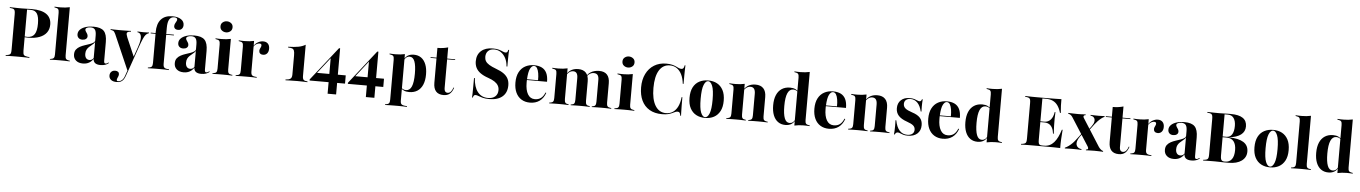

<svg xmlns="http://www.w3.org/2000/svg" viewBox="-27 -1342 15912 2246"><g transform="rotate(5 7928.5 -219.0)"><path d="M91.1 -201.6V-492.7Q91.1 -518.5 87.5 -532.3Q83.9 -546 73.8 -552.4Q63.7 -558.9 42.7 -560.5L27.4 -562.1V-571Q41.1 -571 62.1 -570.2Q83.1 -569.4 109.3 -569Q135.5 -568.5 164.5 -568.5Q198.4 -568.5 225.4 -569.8Q252.4 -571 267.7 -571H287.1Q400.8 -571 458.5 -529.8Q516.1 -488.7 516.1 -408.1Q516.1 -353.2 487.1 -314.1Q458.1 -275 403.2 -254.4Q348.4 -233.9 271 -233.9Q254 -233.9 239.1 -235.1Q224.2 -236.3 210.9 -238.7Q197.6 -241.1 186.3 -243.5V-252.4Q201.6 -247.6 220.2 -245.2Q238.7 -242.7 260.5 -242.7Q318.5 -242.7 345.2 -281.9Q371.8 -321 371.8 -406.5Q371.8 -487.1 348.8 -523.8Q325.8 -560.5 276.6 -560.5H230.6V-201.6ZM149.2 -2.4Q123.4 -2.4 100.4 -2Q77.4 -1.6 58.9 -1.2Q40.3 -0.8 28.2 0V-8.9L43.5 -10.5Q63.7 -13.7 73.8 -19.4Q83.9 -25 87.5 -38.7Q91.1 -52.4 91.1 -78.2V-201.6H230.6V-78.2Q230.6 -41.1 240.3 -28.2Q250 -15.3 283.1 -11.3L306.5 -8.9V0Q291.9 -0.8 271.4 -1.2Q250.8 -1.6 225.4 -2Q200 -2.4 171 -2.4H161.3Z M663.7 -2.4Q637.9 -2.4 611.3 -2Q584.7 -1.6 547.6 0V-8.9L558.1 -9.7Q583.1 -12.9 592.3 -25Q601.6 -37.1 601.6 -66.9V-208.9H726.6V-66.9Q726.6 -37.1 735.9 -25Q745.2 -12.9 769.4 -9.7L780.6 -8.9V0Q742.7 -1.6 716.5 -2Q690.3 -2.4 663.7 -2.4ZM601.6 -208.9V-554.8Q601.6 -584.7 592.3 -596.8Q583.1 -608.9 556.5 -612.1L547.6 -613.7V-622.6Q569.4 -621 585.9 -620.6Q602.4 -620.2 618.5 -620.2Q647.6 -620.2 674.2 -623Q700.8 -625.8 726.6 -631.5V-622.6V-208.9Z M1056.5 -208.9V-326.6Q1056.5 -375.8 1041.1 -396.8Q1025.8 -417.7 990.3 -417.7Q963.7 -417.7 947.2 -409.3Q930.6 -400.8 930.6 -387.1Q930.6 -376.6 938.7 -364.5Q946.8 -352.4 954.8 -339.5Q962.9 -326.6 962.9 -310.5Q962.9 -290.3 946.8 -278.2Q930.6 -266.1 904.8 -266.1Q876.6 -266.1 860.1 -281.9Q843.5 -297.6 843.5 -324.2Q843.5 -355.6 866.1 -379Q888.7 -402.4 929.4 -415.7Q970.2 -429 1023.4 -429Q1109.7 -429 1145.6 -390.7Q1181.5 -352.4 1181.5 -262.1V-208.9ZM935.5 11.3Q883.9 11.3 853.6 -15.3Q823.4 -41.9 823.4 -86.3Q823.4 -121.8 840.3 -144Q857.3 -166.1 883.9 -180.2Q910.5 -194.4 940.3 -204Q970.2 -213.7 996.8 -223Q1023.4 -232.3 1040.3 -244.4Q1057.3 -256.5 1057.3 -276.6L1058.1 -260.5Q1055.6 -245.2 1044 -233.5Q1032.3 -221.8 1017.7 -210.5Q1003.2 -199.2 988.3 -185.1Q973.4 -171 963.7 -152Q954 -133.1 954 -104.8Q954 -72.6 968.5 -54.4Q983.1 -36.3 1008.9 -36.3Q1024.2 -36.3 1037.1 -44Q1050 -51.6 1058.9 -66.9V-56.5Q1037.9 -23.4 1007.3 -6Q976.6 11.3 935.5 11.3ZM1181.5 -45.2Q1181.5 -26.6 1185.5 -19Q1189.5 -11.3 1200 -11.3Q1208.9 -11.3 1217.3 -15.7Q1225.8 -20.2 1234.7 -27.4L1238.7 -20.2Q1221 -4.8 1197.2 3.2Q1173.4 11.3 1142.7 11.3Q1099.2 11.3 1077.8 -6Q1056.5 -23.4 1056.5 -58.9V-208.9H1181.5Z M1465.3 54 1282.3 -365.3Q1275 -379.8 1269 -388.7Q1262.9 -397.6 1254.8 -401.6Q1246.8 -405.6 1235.5 -407.3L1224.2 -408.9V-417.7Q1242.7 -416.9 1269.8 -416.1Q1296.8 -415.3 1327.4 -415.3H1325H1333.9Q1362.9 -415.3 1387.5 -415.7Q1412.1 -416.1 1431.9 -416.5Q1451.6 -416.9 1463.7 -417.7V-408.9L1450 -407.3Q1423.4 -404 1417.3 -390.7Q1411.3 -377.4 1427.4 -337.9L1523.4 -115.3L1516.1 -107.3L1561.3 -236.3Q1579.8 -288.7 1583.9 -325.8Q1587.9 -362.9 1577.8 -383.5Q1567.7 -404 1545.2 -408.1L1539.5 -408.9V-417.7Q1562.1 -416.9 1579 -416.1Q1596 -415.3 1612.9 -415.3Q1630.6 -415.3 1644.8 -416.1Q1658.9 -416.9 1675 -417.7V-408.9L1666.9 -406.5Q1650.8 -400 1637.5 -385.1Q1624.2 -370.2 1609.3 -336.7Q1594.4 -303.2 1573.4 -242.7L1470.2 54ZM1347.6 192.7Q1305.6 192.7 1281.9 174.2Q1258.1 155.6 1258.1 123.4Q1258.1 96 1275.4 79Q1292.7 62.1 1321 62.1Q1341.9 62.1 1354.4 72.2Q1366.9 82.3 1366.9 99.2Q1366.9 112.9 1362.1 124.6Q1357.3 136.3 1352.4 147.2Q1347.6 158.1 1347.6 168.5Q1347.6 181.5 1362.9 181.5Q1387.1 181.5 1407.3 164.9Q1427.4 148.4 1439.5 112.9L1467.7 32.3L1476.6 35.5L1448.4 114.5Q1438.7 141.9 1425 159.3Q1411.3 176.6 1392.3 184.7Q1373.4 192.7 1347.6 192.7Z M1695.2 -408.9V-417.7H1967.7V-408.9ZM1814.5 -2.4Q1788.7 -2.4 1762.1 -2Q1735.5 -1.6 1697.6 0V-8.9L1708.9 -9.7Q1733.9 -12.9 1743.1 -25Q1752.4 -37.1 1752.4 -66.9V-208.9H1877.4V-66.9Q1877.4 -47.6 1881.9 -35.9Q1886.3 -24.2 1896.8 -18.5Q1907.3 -12.9 1926.6 -10.5L1945.2 -8.9V0Q1917.7 -1.6 1895.6 -2Q1873.4 -2.4 1854 -2.4Q1834.7 -2.4 1814.5 -2.4ZM1752.4 -208.9V-428.2Q1752.4 -527.4 1798.4 -579Q1844.4 -630.6 1932.3 -630.6Q1996 -630.6 2033.1 -606Q2070.2 -581.5 2070.2 -539.5Q2070.2 -511.3 2054 -494.4Q2037.9 -477.4 2009.7 -477.4Q1987.9 -477.4 1975 -488.7Q1962.1 -500 1962.1 -518.5Q1962.1 -533.9 1969 -548Q1975.8 -562.1 1983.1 -574.2Q1990.3 -586.3 1990.3 -596.8Q1990.3 -620.2 1954 -620.2Q1914.5 -620.2 1896 -588.3Q1877.4 -556.5 1877.4 -488.7V-208.9Z M2239.5 -208.9V-326.6Q2239.5 -375.8 2224.2 -396.8Q2208.9 -417.7 2173.4 -417.7Q2146.8 -417.7 2130.2 -409.3Q2113.7 -400.8 2113.7 -387.1Q2113.7 -376.6 2121.8 -364.5Q2129.8 -352.4 2137.9 -339.5Q2146 -326.6 2146 -310.5Q2146 -290.3 2129.8 -278.2Q2113.7 -266.1 2087.9 -266.1Q2059.7 -266.1 2043.1 -281.9Q2026.6 -297.6 2026.6 -324.2Q2026.6 -355.6 2049.2 -379Q2071.8 -402.4 2112.5 -415.7Q2153.2 -429 2206.5 -429Q2292.7 -429 2328.6 -390.7Q2364.5 -352.4 2364.5 -262.1V-208.9ZM2118.5 11.3Q2066.9 11.3 2036.7 -15.3Q2006.5 -41.9 2006.5 -86.3Q2006.5 -121.8 2023.4 -144Q2040.3 -166.1 2066.9 -180.2Q2093.5 -194.4 2123.4 -204Q2153.2 -213.7 2179.8 -223Q2206.5 -232.3 2223.4 -244.4Q2240.3 -256.5 2240.3 -276.6L2241.1 -260.5Q2238.7 -245.2 2227 -233.5Q2215.3 -221.8 2200.8 -210.5Q2186.3 -199.2 2171.4 -185.1Q2156.5 -171 2146.8 -152Q2137.1 -133.1 2137.1 -104.8Q2137.1 -72.6 2151.6 -54.4Q2166.1 -36.3 2191.9 -36.3Q2207.3 -36.3 2220.2 -44Q2233.1 -51.6 2241.9 -66.9V-56.5Q2221 -23.4 2190.3 -6Q2159.7 11.3 2118.5 11.3ZM2364.5 -45.2Q2364.5 -26.6 2368.5 -19Q2372.6 -11.3 2383.1 -11.3Q2391.9 -11.3 2400.4 -15.7Q2408.9 -20.2 2417.7 -27.4L2421.8 -20.2Q2404 -4.8 2380.2 3.2Q2356.5 11.3 2325.8 11.3Q2282.3 11.3 2260.9 -6Q2239.5 -23.4 2239.5 -58.9V-208.9H2364.5Z M2510.5 -208.9V-350Q2510.5 -380.6 2501.2 -392.3Q2491.9 -404 2465.3 -407.3L2456.5 -408.9V-417.7Q2478.2 -416.1 2494.8 -415.7Q2511.3 -415.3 2527.4 -415.3Q2556.5 -415.3 2583.1 -418.1Q2609.7 -421 2635.5 -426.6V-417.7V-208.9ZM2572.6 -2.4Q2546.8 -2.4 2520.2 -2Q2493.5 -1.6 2456.5 0V-8.9L2466.9 -9.7Q2491.9 -12.9 2501.2 -25Q2510.5 -37.1 2510.5 -66.9V-208.9H2635.5V-66.9Q2635.5 -37.1 2644.8 -25Q2654 -12.9 2678.2 -9.7L2689.5 -8.9V0Q2651.6 -1.6 2625.4 -2Q2599.2 -2.4 2572.6 -2.4ZM2572.6 -497.6Q2545.2 -497.6 2523.4 -514.5Q2501.6 -531.5 2501.6 -562.9Q2501.6 -593.5 2523.4 -610.5Q2545.2 -627.4 2571.8 -627.4Q2600 -627.4 2621.8 -610.5Q2643.5 -593.5 2643.5 -562.9Q2643.5 -531.5 2621.8 -514.5Q2600 -497.6 2572.6 -497.6Z M2845.2 -2.4Q2819.4 -2.4 2792.7 -2Q2766.1 -1.6 2729 0V-8.9L2739.5 -9.7Q2764.5 -12.9 2773.8 -25Q2783.1 -37.1 2783.1 -66.9V-208.9H2908.1V-66.9Q2908.1 -47.6 2912.5 -35.9Q2916.9 -24.2 2927.4 -18.5Q2937.9 -12.9 2957.3 -10.5L2975.8 -8.9V0Q2948.4 -1.6 2925.8 -2Q2903.2 -2.4 2884.3 -2.4Q2865.3 -2.4 2845.2 -2.4ZM2783.1 -208.9V-350Q2783.1 -380.6 2773.8 -392.3Q2764.5 -404 2737.9 -407.3L2729 -408.9V-417.7Q2750.8 -416.1 2767.3 -415.7Q2783.9 -415.3 2800 -415.3Q2829 -415.3 2855.6 -418.1Q2882.3 -421 2908.1 -426.6V-417.7V-208.9ZM3025.8 -274.2Q3004 -274.2 2991.5 -285.9Q2979 -297.6 2979 -316.1Q2979 -329 2983.9 -339.9Q2988.7 -350.8 2993.5 -360.9Q2998.4 -371 2998.4 -381.5Q2998.4 -401.6 2975.8 -401.6Q2962.9 -401.6 2949.6 -396.4Q2936.3 -391.1 2925 -381.5Q2913.7 -371.8 2906.5 -358.1V-367.7Q2924.2 -396.8 2954.4 -413.7Q2984.7 -430.6 3015.3 -430.6Q3050.8 -430.6 3071 -409.7Q3091.1 -388.7 3091.1 -350.8Q3091.1 -315.3 3073.4 -294.8Q3055.6 -274.2 3025.8 -274.2Z M3313.7 0V-8.9Q3350 -10.5 3369.4 -23Q3388.7 -35.5 3388.7 -74.2V-296.8Q3388.7 -336.3 3381.9 -354.4Q3375 -372.6 3358.1 -378.2Q3341.1 -383.9 3311.3 -384.7V-393.5Q3383.1 -395.2 3430.2 -404Q3477.4 -412.9 3513.7 -434.7V-68.5Q3513.7 -33.9 3526.6 -22.2Q3539.5 -10.5 3571.8 -8.9V0Q3554.8 -0.8 3522.2 -2Q3489.5 -3.2 3455.6 -3.2Q3413.7 -3.2 3374.2 -2Q3334.7 -0.8 3313.7 0Z M3595.2 -21.8V-34.7L3905.6 -428.2L3908.1 -416.9L3671 -114.5L3668.5 -118.5H4011.3V-21.8ZM3818.5 113.7V-310.5L3905.6 -428.2H3918.5V113.7Z M4044.4 -21.8V-34.7L4354.8 -428.2L4357.3 -416.9L4120.2 -114.5L4117.7 -118.5H4460.5V-21.8ZM4267.7 113.7V-310.5L4354.8 -428.2H4367.7V113.7Z M4616.1 183.9Q4590.3 183.9 4563.7 184.3Q4537.1 184.7 4500 186.3V177.4L4510.5 176.6Q4535.5 173.4 4544.8 161.3Q4554 149.2 4554 119.4V-208.9H4679V119.4Q4679 138.7 4683.5 150.4Q4687.9 162.1 4700 167.7Q4712.1 173.4 4732.3 175.8L4756.5 177.4V186.3Q4726.6 184.7 4702.8 184.3Q4679 183.9 4658.5 183.9Q4637.9 183.9 4616.1 183.9ZM4784.7 -429Q4835.5 -429 4871.4 -403.2Q4907.3 -377.4 4926.6 -328.6Q4946 -279.8 4946 -211.3Q4946 -140.3 4925 -90.7Q4904 -41.1 4863.7 -14.9Q4823.4 11.3 4766.1 11.3Q4729 11.3 4703.2 -1.2Q4677.4 -13.7 4666.1 -30.6L4667.7 -37.9Q4675.8 -25.8 4691.5 -16.9Q4707.3 -8.1 4727.4 -8.1Q4772.6 -8.1 4794 -57.7Q4815.3 -107.3 4815.3 -208.9Q4815.3 -302.4 4796.8 -352Q4778.2 -401.6 4737.9 -401.6Q4716.1 -401.6 4698.8 -387.9Q4681.5 -374.2 4669.4 -343.5L4667.7 -350Q4680.6 -388.7 4710.5 -408.9Q4740.3 -429 4784.7 -429ZM4554 -208.9V-350Q4554 -380.6 4544.8 -392.3Q4535.5 -404 4508.9 -407.3L4500 -408.9V-417.7Q4521.8 -416.1 4538.3 -415.7Q4554.8 -415.3 4571 -415.3Q4600 -415.3 4626.6 -418.1Q4653.2 -421 4679 -426.6V-417.7V-208.9Z M5170.2 11.3Q5111.3 11.3 5081.5 -22.2Q5051.6 -55.6 5051.6 -122.6V-208.9H5176.6V-69.4Q5176.6 -45.2 5186.7 -32.3Q5196.8 -19.4 5216.1 -19.4Q5237.1 -19.4 5252.8 -36.3Q5268.5 -53.2 5279.8 -87.1L5287.1 -83.9Q5270.2 -33.9 5242.3 -11.3Q5214.5 11.3 5170.2 11.3ZM5051.6 -208.9V-532.3Q5087.9 -532.3 5118.5 -536.7Q5149.2 -541.1 5176.6 -549.2V-208.9ZM4981.5 -408.9V-417.7H5270.2V-408.9Z M5708.1 11.3Q5660.5 11.3 5629.4 2.8Q5598.4 -5.6 5578.6 -13.7Q5558.9 -21.8 5544.4 -21.8Q5532.3 -21.8 5525.4 -14.1Q5518.5 -6.5 5514.5 10.5H5505.6Q5507.3 -10.5 5507.7 -38.7Q5508.1 -66.9 5508.5 -110.1Q5508.9 -153.2 5508.9 -218.5H5518.5Q5525 -112.9 5570.2 -56.5Q5615.3 0 5691.9 0Q5745.2 0 5775.8 -27Q5806.5 -54 5806.5 -102.4Q5806.5 -132.3 5792.7 -156Q5779 -179.8 5750 -199.2Q5721 -218.5 5674.2 -234.7Q5617.7 -254 5581.9 -279.8Q5546 -305.6 5529 -339.5Q5512.1 -373.4 5512.1 -416.1Q5512.1 -493.5 5561.7 -537.9Q5611.3 -582.3 5699.2 -582.3Q5743.5 -582.3 5771.4 -573.8Q5799.2 -565.3 5817.3 -556.5Q5835.5 -547.6 5850.8 -547.6Q5862.9 -547.6 5869.8 -555.6Q5876.6 -563.7 5879.8 -581.5H5889.5Q5887.9 -562.1 5887.1 -539.5Q5886.3 -516.9 5885.9 -481Q5885.5 -445.2 5885.5 -386.3H5875.8Q5871.8 -442.7 5850 -483.9Q5828.2 -525 5794 -548.4Q5759.7 -571.8 5716.1 -571.8Q5669.4 -571.8 5644 -546Q5618.5 -520.2 5618.5 -476.6Q5618.5 -448.4 5631.5 -426.6Q5644.4 -404.8 5674.6 -386.3Q5704.8 -367.7 5754.8 -349.2Q5812.9 -328.2 5848 -302.8Q5883.1 -277.4 5899.6 -244.4Q5916.1 -211.3 5916.1 -167.7Q5916.1 -82.3 5861.7 -35.5Q5807.3 11.3 5708.1 11.3Z M6184.7 11.3Q6127.4 11.3 6084.7 -14.9Q6041.9 -41.1 6019 -90.3Q5996 -139.5 5996 -208.1Q5996 -281.5 6021.8 -330.6Q6047.6 -379.8 6093.1 -404.4Q6138.7 -429 6196.8 -429Q6249.2 -429 6286.7 -410.9Q6324.2 -392.7 6344 -352.8Q6363.7 -312.9 6363.7 -249.2H6087.1L6085.5 -258.1H6257.3Q6258.1 -302.4 6252 -339.1Q6246 -375.8 6232.7 -398Q6219.4 -420.2 6196 -420.2Q6171 -420.2 6151.6 -383.5Q6132.3 -346.8 6127.4 -256.5V-254.8Q6126.6 -246 6126.6 -236.3Q6126.6 -226.6 6126.6 -216.1Q6126.6 -132.3 6155.2 -83.1Q6183.9 -33.9 6238.7 -33.9Q6280.6 -33.9 6309.7 -55.2Q6338.7 -76.6 6357.3 -122.6L6366.1 -118.5Q6343.5 -54.8 6297.2 -21.8Q6250.8 11.3 6184.7 11.3Z M6526.6 -2.4Q6500.8 -2.4 6474.2 -2Q6447.6 -1.6 6410.5 0V-8.9L6421 -9.7Q6446 -12.9 6455.2 -25Q6464.5 -37.1 6464.5 -66.9V-208.9H6589.5V-66.9Q6589.5 -37.1 6598.4 -24.6Q6607.3 -12.1 6629.8 -9.7L6637.9 -8.9V0Q6601.6 -1.6 6576.6 -2Q6551.6 -2.4 6526.6 -2.4ZM6464.5 -208.9V-350Q6464.5 -380.6 6455.2 -392.3Q6446 -404 6419.4 -407.3L6410.5 -408.9V-417.7Q6432.3 -416.1 6448.8 -415.7Q6465.3 -415.3 6481.5 -415.3Q6510.5 -415.3 6537.1 -418.1Q6563.7 -421 6589.5 -426.6V-417.7V-208.9ZM6712.1 -208.9V-322.6Q6712.1 -361.3 6698.8 -379.8Q6685.5 -398.4 6658.1 -398.4Q6629 -398.4 6604.8 -376.2Q6580.6 -354 6562.1 -305.6L6559.7 -308.9Q6581.5 -372.6 6620.2 -400.8Q6658.9 -429 6714.5 -429Q6775 -429 6806 -395.2Q6837.1 -361.3 6837.1 -295.2V-208.9ZM6775 -2.4Q6750 -2.4 6725 -2Q6700 -1.6 6662.9 0V-8.9L6671 -9.7Q6694.4 -12.1 6703.2 -24.6Q6712.1 -37.1 6712.1 -66.9V-208.9H6837.1V-66.9Q6837.1 -37.1 6846 -24.6Q6854.8 -12.1 6878.2 -9.7L6886.3 -8.9V0Q6850 -1.6 6825 -2Q6800 -2.4 6775 -2.4ZM6959.7 -208.9V-322.6Q6959.7 -361.3 6945.2 -379.8Q6930.6 -398.4 6899.2 -398.4Q6869.4 -398.4 6844 -377.8Q6818.5 -357.3 6798.4 -306.5L6795.2 -312.9Q6816.1 -374.2 6859.3 -401.6Q6902.4 -429 6961.3 -429Q7022.6 -429 7053.6 -395.2Q7084.7 -361.3 7084.7 -295.2V-208.9ZM7021.8 -2.4Q6997.6 -2.4 6972.2 -2Q6946.8 -1.6 6910.5 0V-8.9L6918.5 -9.7Q6941.9 -12.1 6950.8 -24.6Q6959.7 -37.1 6959.7 -66.9V-208.9H7084.7V-66.9Q7084.7 -37.1 7094 -25Q7103.2 -12.9 7127.4 -9.7L7138.7 -8.9V0Q7100.8 -1.6 7074.6 -2Q7048.4 -2.4 7021.8 -2.4Z M7230.6 -208.9V-350Q7230.6 -380.6 7221.4 -392.3Q7212.1 -404 7185.5 -407.3L7176.6 -408.9V-417.7Q7198.4 -416.1 7214.9 -415.7Q7231.5 -415.3 7247.6 -415.3Q7276.6 -415.3 7303.2 -418.1Q7329.8 -421 7355.6 -426.6V-417.7V-208.9ZM7292.7 -2.4Q7266.9 -2.4 7240.3 -2Q7213.7 -1.6 7176.6 0V-8.9L7187.1 -9.7Q7212.1 -12.9 7221.4 -25Q7230.6 -37.1 7230.6 -66.9V-208.9H7355.6V-66.9Q7355.6 -37.1 7364.9 -25Q7374.2 -12.9 7398.4 -9.7L7409.7 -8.9V0Q7371.8 -1.6 7345.6 -2Q7319.4 -2.4 7292.7 -2.4ZM7292.7 -497.6Q7265.3 -497.6 7243.5 -514.5Q7221.8 -531.5 7221.8 -562.9Q7221.8 -593.5 7243.5 -610.5Q7265.3 -627.4 7291.9 -627.4Q7320.2 -627.4 7341.9 -610.5Q7363.7 -593.5 7363.7 -562.9Q7363.7 -531.5 7341.9 -514.5Q7320.2 -497.6 7292.7 -497.6Z M7736.3 11.3Q7648.4 11.3 7587.9 -24.6Q7527.4 -60.5 7496.4 -125.8Q7465.3 -191.1 7465.3 -280.6Q7465.3 -371 7498.8 -439.1Q7532.3 -507.3 7593.1 -544.8Q7654 -582.3 7734.7 -582.3Q7775.8 -582.3 7803.6 -575.4Q7831.5 -568.5 7850.4 -559.3Q7869.4 -550 7885.1 -543.1Q7900.8 -536.3 7916.9 -536.3Q7931.5 -536.3 7939.5 -547.2Q7947.6 -558.1 7950.8 -581.5H7959.7Q7958.9 -558.9 7958.1 -531.5Q7957.3 -504 7956.9 -464.1Q7956.5 -424.2 7956.5 -363.7H7947.6Q7940.3 -428.2 7917.7 -473.4Q7895.2 -518.5 7860.1 -541.9Q7825 -565.3 7779.8 -565.3Q7698.4 -565.3 7654 -493.1Q7609.7 -421 7609.7 -286.3Q7609.7 -151.6 7654.8 -78.2Q7700 -4.8 7781.5 -4.8Q7827.4 -4.8 7862.5 -28.6Q7897.6 -52.4 7919.4 -97.6Q7941.1 -142.7 7947.6 -207.3H7956.5Q7956.5 -149.2 7956.9 -108.9Q7957.3 -68.5 7958.1 -40.7Q7958.9 -12.9 7959.7 10.5H7950.8Q7947.6 -14.5 7939.9 -24.2Q7932.3 -33.9 7916.9 -33.9Q7900.8 -33.9 7886.3 -27Q7871.8 -20.2 7852.8 -11.3Q7833.9 -2.4 7806 4.4Q7778.2 11.3 7736.3 11.3Z M8241.1 11.3Q8181.5 11.3 8136.7 -12.9Q8091.9 -37.1 8066.1 -85.5Q8040.3 -133.9 8040.3 -208.1Q8040.3 -283.1 8065.7 -331.9Q8091.1 -380.6 8136.7 -404.8Q8182.3 -429 8241.1 -429Q8301.6 -429 8346 -404.8Q8390.3 -380.6 8416.1 -331.9Q8441.9 -283.1 8441.9 -208.1Q8441.9 -133.9 8416.1 -85.5Q8390.3 -37.1 8345.6 -12.9Q8300.8 11.3 8241.1 11.3ZM8241.1 2.4Q8271 2.4 8291.1 -46.8Q8311.3 -96 8311.3 -208.1Q8311.3 -321 8291.1 -370.6Q8271 -420.2 8241.1 -420.2Q8211.3 -420.2 8191.1 -370.6Q8171 -321 8171 -208.1Q8171 -96 8191.1 -46.8Q8211.3 2.4 8241.1 2.4Z M8606.5 -2.4Q8580.6 -2.4 8554 -2Q8527.4 -1.6 8490.3 0V-8.9L8500.8 -9.7Q8525.8 -12.9 8535.1 -25Q8544.4 -37.1 8544.4 -66.9V-208.9H8669.4V-66.9Q8669.4 -37.1 8678.2 -24.6Q8687.1 -12.1 8709.7 -9.7L8718.5 -8.9V0Q8682.3 -1.6 8656.9 -2Q8631.5 -2.4 8606.5 -2.4ZM8544.4 -208.9V-350Q8544.4 -380.6 8535.1 -392.3Q8525.8 -404 8499.2 -407.3L8490.3 -408.9V-417.7Q8512.1 -416.1 8528.6 -415.7Q8545.2 -415.3 8561.3 -415.3Q8590.3 -415.3 8616.9 -418.1Q8643.5 -421 8669.4 -426.6V-417.7V-208.9ZM8796.8 -208.9V-319.4Q8796.8 -359.7 8782.7 -379Q8768.5 -398.4 8739.5 -398.4Q8710.5 -398.4 8685.9 -376.6Q8661.3 -354.8 8642.7 -307.3L8640.3 -310.5Q8662.1 -373.4 8701.2 -401.2Q8740.3 -429 8796.8 -429Q8858.1 -429 8889.9 -394.4Q8921.8 -359.7 8921.8 -293.5V-208.9ZM8858.9 -2.4Q8834.7 -2.4 8809.3 -2Q8783.9 -1.6 8747.6 0V-8.9L8755.6 -9.7Q8779 -12.1 8787.9 -24.6Q8796.8 -37.1 8796.8 -66.9V-208.9H8921.8V-66.9Q8921.8 -37.1 8931 -25Q8940.3 -12.9 8964.5 -9.7L8975.8 -8.9V0Q8937.9 -1.6 8911.7 -2Q8885.5 -2.4 8858.9 -2.4Z M9183.9 11.3Q9133.9 11.3 9097.6 -14.5Q9061.3 -40.3 9041.9 -89.1Q9022.6 -137.9 9022.6 -206.5Q9022.6 -277.4 9044 -327Q9065.3 -376.6 9105.6 -402.8Q9146 -429 9202.4 -429Q9240.3 -429 9266.1 -416.1Q9291.9 -403.2 9303.2 -386.3L9300.8 -379.8Q9293.5 -391.9 9277.8 -400.8Q9262.1 -409.7 9241.1 -409.7Q9197.6 -409.7 9175.4 -360.1Q9153.2 -310.5 9153.2 -208.9Q9153.2 -114.5 9172.2 -65.3Q9191.1 -16.1 9231.5 -16.1Q9253.2 -16.1 9270.6 -29.8Q9287.9 -43.5 9299.2 -73.4L9301.6 -67.7Q9287.9 -29 9258.1 -8.9Q9228.2 11.3 9183.9 11.3ZM9290.3 0V-208.9H9415.3V-66.9Q9415.3 -37.1 9424.6 -25.4Q9433.9 -13.7 9459.7 -9.7L9469.4 -8.9V0Q9447.6 -1.6 9431 -2Q9414.5 -2.4 9397.6 -2.4Q9368.5 -2.4 9342.3 0.4Q9316.1 3.2 9290.3 8.9ZM9290.3 -208.9V-554.8Q9290.3 -584.7 9281 -596.8Q9271.8 -608.9 9246 -612.1L9236.3 -613.7V-622.6Q9258.1 -621 9274.6 -620.6Q9291.1 -620.2 9307.3 -620.2Q9336.3 -620.2 9362.9 -623Q9389.5 -625.8 9415.3 -631.5V-622.6V-208.9Z M9695.2 11.3Q9637.9 11.3 9595.2 -14.9Q9552.4 -41.1 9529.4 -90.3Q9506.5 -139.5 9506.5 -208.1Q9506.5 -281.5 9532.3 -330.6Q9558.1 -379.8 9603.6 -404.4Q9649.2 -429 9707.3 -429Q9759.7 -429 9797.2 -410.9Q9834.7 -392.7 9854.4 -352.8Q9874.2 -312.9 9874.2 -249.2H9597.6L9596 -258.1H9767.7Q9768.5 -302.4 9762.5 -339.1Q9756.5 -375.8 9743.1 -398Q9729.8 -420.2 9706.5 -420.2Q9681.5 -420.2 9662.1 -383.5Q9642.7 -346.8 9637.9 -256.5V-254.8Q9637.1 -246 9637.1 -236.3Q9637.1 -226.6 9637.1 -216.1Q9637.1 -132.3 9665.7 -83.1Q9694.4 -33.9 9749.2 -33.9Q9791.1 -33.9 9820.2 -55.2Q9849.2 -76.6 9867.7 -122.6L9876.6 -118.5Q9854 -54.8 9807.7 -21.8Q9761.3 11.3 9695.2 11.3Z M10037.1 -2.4Q10011.3 -2.4 9984.7 -2Q9958.1 -1.6 9921 0V-8.9L9931.5 -9.7Q9956.5 -12.9 9965.7 -25Q9975 -37.1 9975 -66.9V-208.9H10100V-66.9Q10100 -37.1 10108.9 -24.6Q10117.7 -12.1 10140.3 -9.7L10149.2 -8.9V0Q10112.9 -1.6 10087.5 -2Q10062.1 -2.4 10037.1 -2.4ZM9975 -208.9V-350Q9975 -380.6 9965.7 -392.3Q9956.5 -404 9929.8 -407.3L9921 -408.9V-417.7Q9942.7 -416.1 9959.3 -415.7Q9975.8 -415.3 9991.9 -415.3Q10021 -415.3 10047.6 -418.1Q10074.2 -421 10100 -426.6V-417.7V-208.9ZM10227.4 -208.9V-319.4Q10227.4 -359.7 10213.3 -379Q10199.2 -398.4 10170.2 -398.4Q10141.1 -398.4 10116.5 -376.6Q10091.9 -354.8 10073.4 -307.3L10071 -310.5Q10092.7 -373.4 10131.9 -401.2Q10171 -429 10227.4 -429Q10288.7 -429 10320.6 -394.4Q10352.4 -359.7 10352.4 -293.5V-208.9ZM10289.5 -2.4Q10265.3 -2.4 10239.9 -2Q10214.5 -1.6 10178.2 0V-8.9L10186.3 -9.7Q10209.7 -12.1 10218.5 -24.6Q10227.4 -37.1 10227.4 -66.9V-208.9H10352.4V-66.9Q10352.4 -37.1 10361.7 -25Q10371 -12.9 10395.2 -9.7L10406.5 -8.9V0Q10368.5 -1.6 10342.3 -2Q10316.1 -2.4 10289.5 -2.4Z M10621.8 11.3Q10588.7 11.3 10566.9 4.4Q10545.2 -2.4 10530.6 -9.3Q10516.1 -16.1 10503.2 -16.1Q10479.8 -16.1 10469.4 10.5H10460.5Q10462.9 -13.7 10463.7 -38.3Q10464.5 -62.9 10464.9 -91.9Q10465.3 -121 10463.7 -156.5H10472.6Q10487.9 -77.4 10523.8 -37.9Q10559.7 1.6 10615.3 1.6Q10653.2 1.6 10674.6 -16.1Q10696 -33.9 10696 -64.5Q10696 -94.4 10674.2 -113.7Q10652.4 -133.1 10598.4 -151.6Q10530.6 -175 10498.8 -210.5Q10466.9 -246 10466.9 -298.4Q10466.9 -358.1 10504.8 -393.5Q10542.7 -429 10606.5 -429Q10638.7 -429 10660.5 -422.6Q10682.3 -416.1 10697.6 -408.9Q10712.9 -401.6 10725 -401.6Q10733.9 -401.6 10740.3 -408.1Q10746.8 -414.5 10750.8 -427.4H10759.7Q10758.1 -407.3 10756.9 -387.1Q10755.6 -366.9 10756 -342.7Q10756.5 -318.5 10757.3 -283.9H10748.4Q10733.1 -350 10699.2 -384.7Q10665.3 -419.4 10617.7 -419.4Q10583.9 -419.4 10564.1 -402.4Q10544.4 -385.5 10544.4 -355.6Q10544.4 -324.2 10568.1 -303.6Q10591.9 -283.1 10649.2 -264.5Q10713.7 -244.4 10743.5 -211.3Q10773.4 -178.2 10773.4 -125Q10773.4 -61.3 10733.1 -25Q10692.7 11.3 10621.8 11.3Z M11032.3 11.3Q10975 11.3 10932.3 -14.9Q10889.5 -41.1 10866.5 -90.3Q10843.5 -139.5 10843.5 -208.1Q10843.5 -281.5 10869.4 -330.6Q10895.2 -379.8 10940.7 -404.4Q10986.3 -429 11044.4 -429Q11096.8 -429 11134.3 -410.9Q11171.8 -392.7 11191.5 -352.8Q11211.3 -312.9 11211.3 -249.2H10934.7L10933.1 -258.1H11104.8Q11105.6 -302.4 11099.6 -339.1Q11093.5 -375.8 11080.2 -398Q11066.9 -420.2 11043.5 -420.2Q11018.5 -420.2 10999.2 -383.5Q10979.8 -346.8 10975 -256.5V-254.8Q10974.2 -246 10974.2 -236.3Q10974.2 -226.6 10974.2 -216.1Q10974.2 -132.3 11002.8 -83.1Q11031.5 -33.9 11086.3 -33.9Q11128.2 -33.9 11157.3 -55.2Q11186.3 -76.6 11204.8 -122.6L11213.7 -118.5Q11191.1 -54.8 11144.8 -21.8Q11098.4 11.3 11032.3 11.3Z M11441.1 11.3Q11391.1 11.3 11354.8 -14.5Q11318.5 -40.3 11299.2 -89.1Q11279.8 -137.9 11279.8 -206.5Q11279.8 -277.4 11301.2 -327Q11322.6 -376.6 11362.9 -402.8Q11403.2 -429 11459.7 -429Q11497.6 -429 11523.4 -416.1Q11549.2 -403.2 11560.5 -386.3L11558.1 -379.8Q11550.8 -391.9 11535.1 -400.8Q11519.4 -409.7 11498.4 -409.7Q11454.8 -409.7 11432.7 -360.1Q11410.5 -310.5 11410.5 -208.9Q11410.5 -114.5 11429.4 -65.3Q11448.4 -16.1 11488.7 -16.1Q11510.5 -16.1 11527.8 -29.8Q11545.2 -43.5 11556.5 -73.4L11558.9 -67.7Q11545.2 -29 11515.3 -8.9Q11485.5 11.3 11441.1 11.3ZM11547.6 0V-208.9H11672.6V-66.9Q11672.6 -37.1 11681.9 -25.4Q11691.1 -13.7 11716.9 -9.7L11726.6 -8.9V0Q11704.8 -1.6 11688.3 -2Q11671.8 -2.4 11654.8 -2.4Q11625.8 -2.4 11599.6 0.4Q11573.4 3.2 11547.6 8.9ZM11547.6 -208.9V-554.8Q11547.6 -584.7 11538.3 -596.8Q11529 -608.9 11503.2 -612.1L11493.5 -613.7V-622.6Q11515.3 -621 11531.9 -620.6Q11548.4 -620.2 11564.5 -620.2Q11593.5 -620.2 11620.2 -623Q11646.8 -625.8 11672.6 -631.5V-622.6V-208.9Z M12072.6 -2.4Q12046.8 -2.4 12023.4 -2Q12000 -1.6 11981.9 -1.2Q11963.7 -0.8 11950.8 0V-8.9L11966.1 -10.5Q11986.3 -13.7 11996.8 -19.4Q12007.3 -25 12010.9 -38.7Q12014.5 -52.4 12014.5 -78.2V-492.7Q12014.5 -518.5 12010.9 -532.3Q12007.3 -546 11996.8 -552Q11986.3 -558.1 11966.1 -560.5L11950.8 -562.1V-571Q11963.7 -571 11981.9 -570.2Q12000 -569.4 12023.4 -569Q12046.8 -568.5 12072.6 -568.5H12084.7H12200Q12262.9 -568.5 12305.2 -569.4Q12347.6 -570.2 12375.8 -571Q12375 -534.7 12376.6 -494.4Q12378.2 -454 12382.3 -409.7H12372.6Q12358.1 -460.5 12334.7 -494Q12311.3 -527.4 12277.4 -543.5Q12243.5 -559.7 12196 -559.7H12153.2V-74.2Q12153.2 -49.2 12156.9 -35.5Q12160.5 -21.8 12170.6 -16.5Q12180.6 -11.3 12199.2 -11.3H12221.8Q12256.5 -11.3 12285.1 -24.6Q12313.7 -37.9 12336.7 -64.1Q12359.7 -90.3 12378.2 -128.2Q12396.8 -166.1 12412.1 -215.3H12421Q12416.1 -158.1 12413.3 -104.4Q12410.5 -50.8 12411.3 0Q12379 -1.6 12332.7 -2Q12286.3 -2.4 12216.1 -2.4H12084.7ZM12126.6 -282.3V-291.1H12277.4V-282.3ZM12312.9 -160.5Q12308.1 -201.6 12293.5 -228.6Q12279 -255.6 12255.6 -269Q12232.3 -282.3 12199.2 -282.3V-291.1Q12243.5 -291.1 12273 -323Q12302.4 -354.8 12310.5 -413.7H12319.4Q12316.1 -364.5 12316.5 -337.5Q12316.9 -310.5 12316.9 -287.1Q12316.9 -269.4 12317.3 -252Q12317.7 -234.7 12319 -212.9Q12320.2 -191.1 12321.8 -160.5Z M12712.9 0V-8.9Q12728.2 -9.7 12733.5 -15.3Q12738.7 -21 12736.7 -29.8Q12734.7 -38.7 12727.4 -50L12525 -366.9Q12515.3 -382.3 12506.9 -390.3Q12498.4 -398.4 12489.5 -402.4Q12480.6 -406.5 12469.4 -408.9V-417.7Q12490.3 -416.9 12522.6 -415.7Q12554.8 -414.5 12585.5 -414.5Q12602.4 -414.5 12619.4 -415.3Q12636.3 -416.1 12650.8 -416.9Q12665.3 -417.7 12674.2 -417.7V-408.9Q12660.5 -408.1 12654.8 -402.4Q12649.2 -396.8 12650.8 -387.9Q12652.4 -379 12660.5 -367.7L12862.1 -50.8Q12872.6 -36.3 12885.9 -24.6Q12899.2 -12.9 12914.5 -8.9V0Q12898.4 -0.8 12870.2 -2Q12841.9 -3.2 12812.9 -3.2Q12785.5 -3.2 12757.3 -2Q12729 -0.8 12712.9 0ZM12465.3 0V-8.9Q12487.1 -18.5 12508.5 -33.9Q12529.8 -49.2 12549.6 -69Q12569.4 -88.7 12584.7 -109.7L12650.8 -195.2L12656.5 -188.7L12629.8 -154Q12608.1 -123.4 12600.8 -98.4Q12593.5 -73.4 12599.2 -54Q12604.8 -34.7 12621 -23Q12637.1 -11.3 12660.5 -8.9V0Q12644.4 -1.6 12609.7 -2Q12575 -2.4 12539.5 -2.4Q12528.2 -2.4 12517.3 -2Q12506.5 -1.6 12494.4 -1.2Q12482.3 -0.8 12465.3 0ZM12722.6 -226.6 12716.9 -233.1 12755.6 -286.3Q12778.2 -316.1 12782.7 -343.1Q12787.1 -370.2 12773.8 -387.9Q12760.5 -405.6 12731.5 -408.9V-417.7Q12744.4 -416.9 12760.1 -416.5Q12775.8 -416.1 12793.5 -415.7Q12811.3 -415.3 12829 -415.3Q12845.2 -415.3 12860.1 -416.1Q12875 -416.9 12896 -417.7V-408.9Q12877.4 -400.8 12858.1 -385.5Q12838.7 -370.2 12820.2 -350.8Q12801.6 -331.5 12786.3 -311.3Z M13100 11.3Q13041.1 11.3 13011.3 -22.2Q12981.5 -55.6 12981.5 -122.6V-208.9H13106.5V-69.4Q13106.5 -45.2 13116.5 -32.3Q13126.6 -19.4 13146 -19.4Q13166.9 -19.4 13182.7 -36.3Q13198.4 -53.2 13209.7 -87.1L13216.9 -83.9Q13200 -33.9 13172.2 -11.3Q13144.4 11.3 13100 11.3ZM12981.5 -208.9V-532.3Q13017.7 -532.3 13048.4 -536.7Q13079 -541.1 13106.5 -549.2V-208.9ZM12911.3 -408.9V-417.7H13200V-408.9Z M13350.8 -2.4Q13325 -2.4 13298.4 -2Q13271.8 -1.6 13234.7 0V-8.9L13245.2 -9.7Q13270.2 -12.9 13279.4 -25Q13288.7 -37.1 13288.7 -66.9V-208.9H13413.7V-66.9Q13413.7 -47.6 13418.1 -35.9Q13422.6 -24.2 13433.1 -18.5Q13443.5 -12.9 13462.9 -10.5L13481.5 -8.9V0Q13454 -1.6 13431.5 -2Q13408.9 -2.4 13389.9 -2.4Q13371 -2.4 13350.8 -2.4ZM13288.7 -208.9V-350Q13288.7 -380.6 13279.4 -392.3Q13270.2 -404 13243.5 -407.3L13234.7 -408.9V-417.7Q13256.5 -416.1 13273 -415.7Q13289.5 -415.3 13305.6 -415.3Q13334.7 -415.3 13361.3 -418.1Q13387.9 -421 13413.7 -426.6V-417.7V-208.9ZM13531.5 -274.2Q13509.7 -274.2 13497.2 -285.9Q13484.7 -297.6 13484.7 -316.1Q13484.7 -329 13489.5 -339.9Q13494.4 -350.8 13499.2 -360.9Q13504 -371 13504 -381.5Q13504 -401.6 13481.5 -401.6Q13468.5 -401.6 13455.2 -396.4Q13441.9 -391.1 13430.6 -381.5Q13419.4 -371.8 13412.1 -358.1V-367.7Q13429.8 -396.8 13460.1 -413.7Q13490.3 -430.6 13521 -430.6Q13556.5 -430.6 13576.6 -409.7Q13596.8 -388.7 13596.8 -350.8Q13596.8 -315.3 13579 -294.8Q13561.3 -274.2 13531.5 -274.2Z M13866.1 -208.9V-326.6Q13866.1 -375.8 13850.8 -396.8Q13835.5 -417.7 13800 -417.7Q13773.4 -417.7 13756.9 -409.3Q13740.3 -400.8 13740.3 -387.1Q13740.3 -376.6 13748.4 -364.5Q13756.5 -352.4 13764.5 -339.5Q13772.6 -326.6 13772.6 -310.5Q13772.6 -290.3 13756.5 -278.2Q13740.3 -266.1 13714.5 -266.1Q13686.3 -266.1 13669.8 -281.9Q13653.2 -297.6 13653.2 -324.2Q13653.2 -355.6 13675.8 -379Q13698.4 -402.4 13739.1 -415.7Q13779.8 -429 13833.1 -429Q13919.4 -429 13955.2 -390.7Q13991.1 -352.4 13991.1 -262.1V-208.9ZM13745.2 11.3Q13693.5 11.3 13663.3 -15.3Q13633.1 -41.9 13633.1 -86.3Q13633.1 -121.8 13650 -144Q13666.9 -166.1 13693.5 -180.2Q13720.2 -194.4 13750 -204Q13779.8 -213.7 13806.5 -223Q13833.1 -232.3 13850 -244.4Q13866.9 -256.5 13866.9 -276.6L13867.7 -260.5Q13865.3 -245.2 13853.6 -233.5Q13841.9 -221.8 13827.4 -210.5Q13812.9 -199.2 13798 -185.1Q13783.1 -171 13773.4 -152Q13763.7 -133.1 13763.7 -104.8Q13763.7 -72.6 13778.2 -54.4Q13792.7 -36.3 13818.5 -36.3Q13833.9 -36.3 13846.8 -44Q13859.7 -51.6 13868.5 -66.9V-56.5Q13847.6 -23.4 13816.9 -6Q13786.3 11.3 13745.2 11.3ZM13991.1 -45.2Q13991.1 -26.6 13995.2 -19Q13999.2 -11.3 14009.7 -11.3Q14018.5 -11.3 14027 -15.7Q14035.5 -20.2 14044.4 -27.4L14048.4 -20.2Q14030.6 -4.8 14006.9 3.2Q13983.1 11.3 13952.4 11.3Q13908.9 11.3 13887.5 -6Q13866.1 -23.4 13866.1 -58.9V-208.9H13991.1Z M14329.8 0Q14314.5 0 14287.5 -1.2Q14260.5 -2.4 14226.6 -2.4Q14197.6 -2.4 14171.4 -2Q14145.2 -1.6 14124.2 -1.2Q14103.2 -0.8 14089.5 0V-8.9L14104.8 -10.5Q14125.8 -12.9 14135.9 -19Q14146 -25 14149.6 -38.7Q14153.2 -52.4 14153.2 -78.2V-492.7Q14153.2 -518.5 14149.6 -532.3Q14146 -546 14135.9 -552.4Q14125.8 -558.9 14104.8 -560.5L14089.5 -562.1V-571Q14103.2 -571 14124.2 -570.2Q14145.2 -569.4 14171.4 -569Q14197.6 -568.5 14226.6 -568.5Q14260.5 -568.5 14287.5 -569.8Q14314.5 -571 14329.8 -571H14365.3Q14459.7 -571 14506.9 -538.7Q14554 -506.5 14554 -441.1Q14554 -379.8 14506 -343.5Q14458.1 -307.3 14366.9 -297.6V-296.8Q14481.5 -294.4 14538.7 -258.1Q14596 -221.8 14596 -149.2Q14596 -80.6 14540.7 -40.3Q14485.5 0 14387.9 0ZM14345.2 -9.7Q14396.8 -9.7 14424.2 -46.4Q14451.6 -83.1 14451.6 -154Q14451.6 -221 14423.4 -256.5Q14395.2 -291.9 14340.3 -291.9H14254V-300.8H14337.9Q14379.8 -300.8 14402 -335.9Q14424.2 -371 14424.2 -435.5Q14424.2 -493.5 14400.8 -527Q14377.4 -560.5 14332.3 -560.5H14292.7V-78.2Q14292.7 -51.6 14297.2 -36.7Q14301.6 -21.8 14312.9 -15.7Q14324.2 -9.7 14345.2 -9.7Z M14875 11.3Q14815.3 11.3 14770.6 -12.9Q14725.8 -37.1 14700 -85.5Q14674.2 -133.9 14674.2 -208.1Q14674.2 -283.1 14699.6 -331.9Q14725 -380.6 14770.6 -404.8Q14816.1 -429 14875 -429Q14935.5 -429 14979.8 -404.8Q15024.2 -380.6 15050 -331.9Q15075.8 -283.1 15075.8 -208.1Q15075.8 -133.9 15050 -85.5Q15024.2 -37.1 14979.4 -12.9Q14934.7 11.3 14875 11.3ZM14875 2.4Q14904.8 2.4 14925 -46.8Q14945.2 -96 14945.2 -208.1Q14945.2 -321 14925 -370.6Q14904.8 -420.2 14875 -420.2Q14845.2 -420.2 14825 -370.6Q14804.8 -321 14804.8 -208.1Q14804.8 -96 14825 -46.8Q14845.2 2.4 14875 2.4Z M15237.9 -2.4Q15212.1 -2.4 15185.5 -2Q15158.9 -1.6 15121.8 0V-8.9L15132.3 -9.7Q15157.3 -12.9 15166.5 -25Q15175.8 -37.1 15175.8 -66.9V-208.9H15300.8V-66.9Q15300.8 -37.1 15310.1 -25Q15319.4 -12.9 15343.5 -9.7L15354.8 -8.9V0Q15316.9 -1.6 15290.7 -2Q15264.5 -2.4 15237.9 -2.4ZM15175.8 -208.9V-554.8Q15175.8 -584.7 15166.5 -596.8Q15157.3 -608.9 15130.6 -612.1L15121.8 -613.7V-622.6Q15143.5 -621 15160.1 -620.6Q15176.6 -620.2 15192.7 -620.2Q15221.8 -620.2 15248.4 -623Q15275 -625.8 15300.8 -631.5V-622.6V-208.9Z M15560.5 11.3Q15510.5 11.3 15474.2 -14.5Q15437.9 -40.3 15418.5 -89.1Q15399.2 -137.9 15399.2 -206.5Q15399.2 -277.4 15420.6 -327Q15441.9 -376.6 15482.3 -402.8Q15522.6 -429 15579 -429Q15616.9 -429 15642.7 -416.1Q15668.5 -403.2 15679.8 -386.3L15677.4 -379.8Q15670.2 -391.9 15654.4 -400.8Q15638.7 -409.7 15617.7 -409.7Q15574.2 -409.7 15552 -360.1Q15529.8 -310.5 15529.8 -208.9Q15529.8 -114.5 15548.8 -65.3Q15567.7 -16.1 15608.1 -16.1Q15629.8 -16.1 15647.2 -29.8Q15664.5 -43.5 15675.8 -73.4L15678.2 -67.7Q15664.5 -29 15634.7 -8.9Q15604.8 11.3 15560.5 11.3ZM15666.9 0V-208.9H15791.9V-66.9Q15791.9 -37.1 15801.2 -25.4Q15810.5 -13.7 15836.3 -9.7L15846 -8.9V0Q15824.2 -1.6 15807.7 -2Q15791.1 -2.4 15774.2 -2.4Q15745.2 -2.4 15719 0.4Q15692.7 3.2 15666.9 8.9ZM15666.9 -208.9V-554.8Q15666.9 -584.7 15657.7 -596.8Q15648.4 -608.9 15622.6 -612.1L15612.9 -613.7V-622.6Q15634.7 -621 15651.2 -620.6Q15667.7 -620.2 15683.9 -620.2Q15712.9 -620.2 15739.5 -623Q15766.1 -625.8 15791.9 -631.5V-622.6V-208.9Z"/></g></svg>

Font: Playfair 144pt SemiCondensed ExtraBold
Style: Regular
Weight: 800
Width: 4
Designer: Claus Eggers Sørensen
Foundry: Claus Eggers Sørensen
Version: Version 2.203